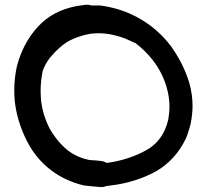

<svg xmlns="http://www.w3.org/2000/svg" viewBox="-20 -755 862 796"><path d="M188.5 -51.8C228.5 -20.5 274.4 1 327.1 13.7L362.3 17.6L397.5 20.5H401.4C408.2 20.5 414.1 19.5 418.9 16.6C426.8 15.6 433.6 14.6 440.4 13.7C500 6.8 556.6 -9.8 610.4 -36.1C664.1 -62.5 707 -103.5 738.3 -157.2C746.1 -170.9 752.9 -184.6 757.8 -199.2C762.7 -212.9 766.6 -227.5 770.5 -242.2C775.4 -267.6 778.3 -292 778.3 -316.4C778.3 -348.6 773.4 -380.9 764.6 -412.1C748 -466.8 721.7 -517.6 687.5 -565.4C650.4 -613.3 607.4 -650.4 557.6 -678.7C507.8 -707 454.1 -724.6 394.5 -732.4H358.4C353.5 -734.4 347.7 -735.4 341.8 -735.4H335.9L315.4 -732.4C308.6 -731.4 302.7 -730.5 295.9 -729.5C230.5 -716.8 176.8 -688.5 135.7 -642.6C94.7 -597.7 66.4 -543 49.8 -479.5C43 -447.3 39.1 -414.1 39.1 -381.8C39.1 -361.3 40 -341.8 43 -321.3C50.8 -268.6 67.4 -217.8 91.8 -169.9C116.2 -122.1 148.4 -83 188.5 -51.8ZM397.5 -87.9C378.9 -89.8 367.2 -90.8 360.4 -90.8C353.5 -90.8 342.8 -92.8 330.1 -96.7C297.9 -106.4 269.5 -122.1 246.1 -144.5C221.7 -167 202.1 -193.4 185.5 -222.7C167 -258.8 155.3 -296.9 150.4 -336.9C149.4 -350.6 148.4 -364.3 148.4 -378.9C148.4 -405.3 151.4 -430.7 156.2 -457C157.2 -460 157.2 -461.9 158.2 -464.8C165 -482.4 174.8 -499 185.5 -513.7C198.2 -529.3 211.9 -543.9 227.5 -557.6C246.1 -574.2 265.6 -586.9 288.1 -595.7C309.6 -604.5 332 -611.3 356.4 -615.2C367.2 -616.2 378.9 -617.2 389.6 -617.2C402.3 -617.2 415 -616.2 427.7 -614.3C451.2 -610.4 474.6 -604.5 498 -595.7C504.9 -592.8 510.7 -589.8 517.6 -586.9C524.4 -584 530.3 -581.1 537.1 -578.1C538.1 -577.1 540 -577.1 542 -576.2C568.4 -555.7 592.8 -532.2 613.3 -505.9C640.6 -470.7 660.2 -431.6 671.9 -389.6C678.7 -364.3 682.6 -338.9 682.6 -313.5C682.6 -295.9 680.7 -278.3 677.7 -259.8C664.1 -200.2 632.8 -157.2 584 -130.9C535.2 -104.5 482.4 -87.9 426.8 -80.1C425.8 -80.1 423.8 -80.1 422.9 -79.1C415 -84 406.2 -86.9 397.5 -87.9Z"/></svg>

Font: Citrustime FakeCyr
Style: Regular
Weight: 400
Version: Version 1.1